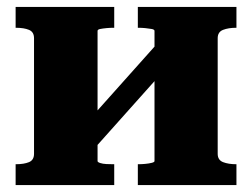

<svg xmlns="http://www.w3.org/2000/svg" viewBox="-20 -533 726 553"><path d="M78 -90V-423Q78 -441 63.5 -447Q49 -453 26 -453H25V-513H309V-453H306Q297 -453 286.5 -452Q276 -451 268.5 -449.5Q261 -448 261 -444V-69Q261 -66 268.5 -63.5Q276 -61 286.5 -60.5Q297 -60 306 -60H309V0H25V-60H26Q49 -60 63.5 -66Q78 -72 78 -90ZM425 -69V-444Q425 -448 417 -449.5Q409 -451 398.5 -452Q388 -453 379 -453H377V-513H661V-453H660Q638 -453 622.5 -447Q607 -441 607 -423V-90Q607 -72 622.5 -66Q638 -60 660 -60H661V0H377V-60H379Q388 -60 398.5 -61Q409 -62 417 -64Q425 -66 425 -69ZM239 -91 194 -140 444 -420 489 -371Z"/></svg>

Font: Roboto Serif 36pt
Style: Bold
Weight: 700
Version: Version 1.008